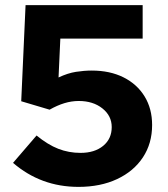

<svg xmlns="http://www.w3.org/2000/svg" viewBox="-20 -720 656 751"><path d="M287 11Q140 11 31 -83L123 -190Q167 -154 208 -138Q249 -122 295 -122Q350 -122 383.5 -149.5Q417 -177 417 -223Q417 -267 380.5 -296Q344 -325 288 -325Q260 -325 232 -316.5Q204 -308 174 -291L63 -324L80 -700H538V-569H216L209 -417Q245 -434 277 -439Q309 -444 339 -444Q410 -444 463 -417.5Q516 -391 545.5 -343Q575 -295 575 -231Q575 -159 539 -104.5Q503 -50 438 -19.5Q373 11 287 11Z"/></svg>

Font: Red Hat Text VF
Style: Regular
Weight: 400
Designer: Pentagram, MCKL
Foundry: Pentagram, MCKL
Version: Version 1.023